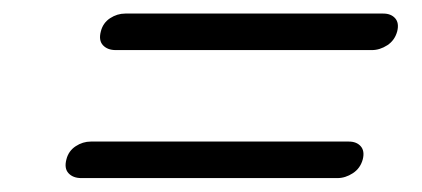

<svg xmlns="http://www.w3.org/2000/svg" viewBox="-20 -480 606 276"><path d="M125 -435Q128 -447 138.2 -453.8Q148.5 -460.5 160 -460.5H531Q542 -460.5 548 -453.8Q554 -447 551 -435Q547.5 -422 536.8 -415Q526 -408 514.5 -408H146.5Q134.5 -408 128 -415Q121.5 -422 125 -435ZM75.5 -251Q78.5 -263 88.8 -269.8Q99 -276.5 110.5 -276.5H481.5Q492.5 -276.5 498.5 -269.8Q504.5 -263 501.5 -251Q498 -238 487.2 -231Q476.5 -224 465 -224H97Q85 -224 78.5 -231Q72 -238 75.5 -251Z"/></svg>

Font: Fraunces 9pt S100 Light
Style: Italic
Weight: 300
Italic angle: -16°
Version: Version 1.000; ttfautohint (v1.8.3)